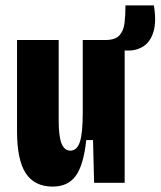

<svg xmlns="http://www.w3.org/2000/svg" viewBox="-20 -676 594 710"><path d="M175 14Q108 14 75.5 -35Q43 -84 43 -191V-528H197V-230Q197 -172 207.5 -145.5Q218 -119 240 -119Q265 -119 275.5 -151.5Q286 -184 286 -260V-528H441V0H328L324 -158H299Q289 -65 260 -25.5Q231 14 175 14ZM450 -489 367 -493 369 -528Q406 -528 421.5 -545Q437 -562 440.5 -591Q444 -620 444 -656H549Q559 -596 547.5 -558.5Q536 -521 510 -504.5Q484 -488 450 -489Z"/></svg>

Font: Bricolage Grotesque 12pt Condensed ExtraBold
Style: Regular
Weight: 800
Width: 3
Designer: Mathieu Triay
Foundry: Atelier Triay
Version: Version 1.001; ttfautohint (v1.8.4.7-5d5b);gftools[0.9.33.de